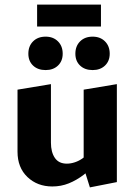

<svg xmlns="http://www.w3.org/2000/svg" viewBox="-20 -801 583 833"><path d="M207 8Q142 8 99 -33Q56 -74 56 -143V-412L201 -436V-182Q201 -141 218 -116Q235 -91 270 -91Q287 -91 305 -97Q323 -103 339 -114.5Q355 -126 366 -142L403 -101Q375 -67 343.5 -43Q312 -19 278.5 -5.5Q245 8 207 8ZM370 12 343 -74V-412L487 -436V-11ZM178 -497Q144 -497 123.5 -516.5Q103 -536 103 -568Q103 -601 123.5 -621.5Q144 -642 178 -642Q211 -642 231.5 -621.5Q252 -601 252 -568Q252 -536 231.5 -516.5Q211 -497 178 -497ZM382 -497Q348 -497 327.5 -516.5Q307 -536 307 -568Q307 -601 327.5 -621.5Q348 -642 382 -642Q415 -642 435.5 -621.5Q456 -601 456 -568Q456 -536 435.5 -516.5Q415 -497 382 -497ZM141 -686V-781H418V-686Z"/></svg>

Font: Ysabeau ExtraBold
Style: Regular
Weight: 800
Designer: Christian Thalmann (Catharsis Fonts)
Version: Version 2.002